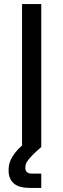

<svg xmlns="http://www.w3.org/2000/svg" viewBox="-20 -720 310 940"><path d="M127 200Q72 200 47 177.5Q22 155 22 115Q22 103 24 90Q26 77 32.5 62.5Q39 48 52 30.5Q65 13 88 -8V-700H182V0Q155 23 139.5 39Q124 55 116 66Q108 77 106 85.5Q104 94 104 102Q104 130 137 130H182V200Z"/></svg>

Font: PT Root UI Web Medium
Style: Regular
Weight: 500
Designer: Vitaly Kuzmin
Foundry: ParaType Ltd.
Version: Version 1.001W